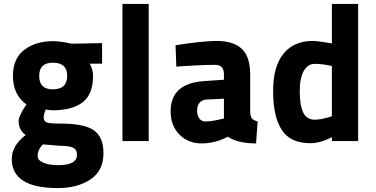

<svg xmlns="http://www.w3.org/2000/svg" viewBox="-20 -720 1920 980"><path d="M276 240Q40 240 40 91Q40 24 111 -31Q75 -56 75 -104Q75 -115 85 -136Q95 -157 105 -172L115 -187Q46 -236 46 -333Q46 -422 104.5 -466Q163 -510 251 -510Q266 -510 290 -507Q314 -504 330 -500L347 -497L501 -500V-395H438Q455 -365 455 -333Q455 -239 402 -198Q349 -157 249 -157Q231 -157 213 -161Q203 -135 203 -122Q203 -101 218.5 -95Q234 -89 295 -89Q410 -89 459 -55Q508 -21 508 62Q508 152 441.5 196Q375 240 276 240ZM284 24 199 17Q172 44 172 77Q172 98 201.5 110.5Q231 123 277 123Q373 123 373 70Q373 43 352 33.5Q331 24 284 24ZM249 -264Q323 -264 323 -333Q323 -400 250 -400Q180 -400 180 -333Q180 -264 249 -264Z M605 0V-700H739V0Z M1257 -339V-154Q1257 -127 1265 -116.5Q1273 -106 1295 -100L1287 12Q1195 12 1143 -22Q1078 12 1009 12Q941 12 896 -33Q851 -78 851 -152Q851 -294 1020 -306L1123 -313V-341Q1123 -389 1078 -389Q1036 -389 986.5 -386.5Q937 -384 908 -382L880 -380L876 -489Q1013 -511 1086 -511Q1171 -511 1214 -471Q1257 -431 1257 -339ZM1123 -216 1035 -212Q1012 -211 999 -196Q986 -181 986 -156Q986 -130 997.5 -115Q1009 -100 1029 -100Q1047 -100 1070.5 -104Q1094 -108 1108 -112L1123 -115Z M1808 -700V0H1674V-20Q1615 11 1564 11Q1462 11 1418 -57Q1374 -125 1374 -255Q1374 -381 1427 -446Q1480 -511 1576 -511Q1592 -511 1616.5 -507.5Q1641 -504 1658 -501L1674 -498V-700ZM1587 -109Q1604 -109 1625.5 -113.5Q1647 -118 1660 -122L1674 -127V-383Q1629 -394 1586 -394Q1551 -394 1530.5 -358Q1510 -322 1510 -255Q1510 -183 1527.5 -146Q1545 -109 1587 -109Z"/></svg>

Font: TypoPRO Titillium Maps
Style: 999 wt
Weight: 900
Designer: Campivisivi
Foundry: Accademia di Belle Arti di Urbino and students of MA course of Visual design
Version: Version 001.001